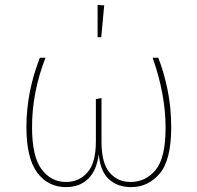

<svg xmlns="http://www.w3.org/2000/svg" viewBox="-20 -755 807 785"><path d="M680 -235Q680 -101 633 -45.5Q586 10 516 10Q459 10 424 -23.5Q389 -57 384 -125Q375 -57 340 -23.5Q305 10 250 10Q176 10 132 -49.5Q88 -109 88 -236Q88 -378 143 -519H166Q111 -378 111 -235Q111 -115 150 -63Q189 -11 249 -11Q304 -11 338 -50.5Q372 -90 372 -177V-350L395 -354V-176Q395 -88 428 -49.5Q461 -11 514 -11Q576 -11 616.5 -60.5Q657 -110 657 -233Q657 -369 604 -519H627Q649 -464 664.5 -390.5Q680 -317 680 -235ZM406 -733 394 -603H379V-735Z"/></svg>

Font: Fira Sans Thin
Style: Regular
Weight: 100
Designer: bBox Type GmbH & Carrois Corporate GbR & Edenspiekermann AG
Foundry: bBox Type GmbH & Carrois Corporate GbR & Edenspiekermann AG
Version: Version 4.301